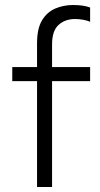

<svg xmlns="http://www.w3.org/2000/svg" viewBox="-20 -747 400 767"><path d="M128 0V-423H29V-479H128V-574Q128 -633 148 -666Q168 -699 201 -713Q234 -727 272 -727Q292 -727 309.5 -724.5Q327 -722 340 -717V-660Q329 -665 312.5 -668Q296 -671 280 -671Q240 -671 214 -647.5Q188 -624 188 -570V-479H340V-423H188V0Z"/></svg>

Font: Zen Kaku Gothic Antique
Style: Regular
Weight: 400
Designer: Yoshimichi Ohira
Foundry: Positype
Version: Version 1.001